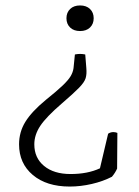

<svg xmlns="http://www.w3.org/2000/svg" viewBox="-20 -530 511 705"><path d="M347 88 377 -39Q386 -45 396 -45Q404 -45 411 -42L410 89Q407 96 402 104Q397 112 391 119Q358 136 317 145.5Q276 155 236 155Q151 155 100.5 112.5Q50 70 50 0Q50 -45 73 -82.5Q96 -120 148 -163Q188 -195 209.5 -215.5Q231 -236 239.5 -250.5Q248 -265 250 -280L255 -330Q265 -332 274 -332Q283 -332 293 -330L297 -280Q299 -258 294.5 -243Q290 -228 270 -207.5Q250 -187 207 -150Q150 -101 128 -68Q106 -35 106 0Q106 50 142 79.5Q178 109 239 109Q302 109 347 88ZM324 -463Q324 -442 310.5 -429Q297 -416 274 -416Q251 -416 237.5 -429Q224 -442 224 -463Q224 -484 237.5 -497Q251 -510 274 -510Q297 -510 310.5 -497Q324 -484 324 -463Z"/></svg>

Font: Scope One
Style: Regular
Weight: 400
Designer: Dalton Maag Ltd
Foundry: Dalton Maag Ltd
Version: Version 1.001; ttfautohint (v1.4.1) -l 11 -r 50 -G 50 -x 14 